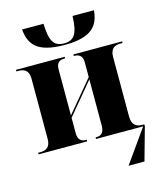

<svg xmlns="http://www.w3.org/2000/svg" viewBox="-138 -866 994 1176"><g transform="rotate(-15 358.5 -277.5)"><path d="M344 -606C515 -606 562 -668 571 -765H435C432 -652 405 -616 343 -616C279 -616 254 -652 251 -765H115C124 -668 169 -606 344 -606ZM15 0H323V-10H318C293 -10 268 -21 268 -66V-164L434 -363V-69C434 -23 411 -10 386 -10H379V0H678L529 210H630L688 2V0V-10H676C642 -10 610 -23 610 -80V-458C610 -515 642 -526 676 -526H688V-536H379V-526H385C410 -526 434 -513 434 -473V-378L268 -179V-473C268 -516 294 -526 319 -526H324V-536H15V-526H26C60 -526 93 -516 93 -459V-77C93 -20 60 -10 26 -10H15Z"/></g></svg>

Font: Noto Serif Display ExtraBold
Style: Regular
Weight: 800
Designer: Monotype Design Team
Foundry: Monotype Imaging Inc.
Version: Version 2.009